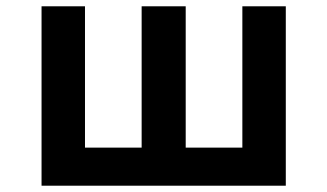

<svg xmlns="http://www.w3.org/2000/svg" viewBox="-20 -538 1040 610"><path d="M112 -518H250V-69H430V-518H570V-69H750V-518H888V52H112Z"/></svg>

Font: LINE Seed JP_TTF Bold
Style: Regular
Weight: 700
Designer: LINE & Fontrix & Fontworks
Version: Version 1.009